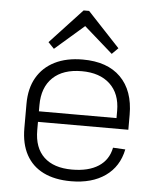

<svg xmlns="http://www.w3.org/2000/svg" viewBox="-54 -816 719 870"><g transform="rotate(5 305.0 -381.0)"><path d="M301 7Q227 7 175.5 -18.5Q124 -44 97 -93.5Q70 -143 70 -215V-325Q70 -395 98.5 -444.5Q127 -494 180 -520.5Q233 -547 307 -547Q419 -547 479.5 -486.5Q540 -426 540 -316V-248H117V-296H493L482 -277V-329Q482 -407 435.5 -450.5Q389 -494 307 -494Q222 -494 175.5 -449.5Q129 -405 129 -324V-210Q129 -130 173.5 -88Q218 -46 301 -46Q376 -46 421.5 -75.5Q467 -105 478 -161L534 -158Q518 -79 457 -36Q396 7 301 7ZM145 -612 291 -769H316L463 -612L435 -584L293 -709H316L172 -584Z"/></g></svg>

Font: Pathway Extreme 8pt Thin 12pt Thin
Style: Regular
Weight: 250
Version: Version 1.001;gftools[0.9.26]